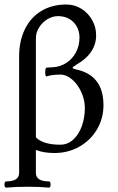

<svg xmlns="http://www.w3.org/2000/svg" viewBox="-37 -671 524 856"><path d="M-17.1 151.9Q-17.1 137.7 -8.8 137.7Q48.3 137.7 48.3 99.6V-419.9Q48.3 -488.3 74 -540.8Q99.6 -593.3 147.2 -622.1Q194.8 -650.9 258.3 -650.9Q295.9 -650.9 326.4 -631.6Q356.9 -612.3 374.3 -580.8Q391.6 -549.3 391.6 -514.2Q391.6 -432.6 302.2 -381.8Q286.6 -372.1 286.6 -369.1Q286.6 -365.2 300.3 -361.8Q424.3 -336.9 424.3 -202.1Q424.3 -143.6 395.8 -94.7Q367.2 -45.9 317.1 -17.3Q267.1 11.2 205.6 11.2Q157.7 11.2 123 -2.4V99.6Q123 137.7 181.2 137.7Q188.5 137.7 188.5 151.9Q188.5 165.5 181.2 165.5Q141.1 161.6 87.4 161.6Q33.2 161.6 -8.8 165.5Q-17.1 165.5 -17.1 151.9ZM341.3 -189.5Q341.3 -225.1 325.9 -259.5Q310.5 -293.9 285.4 -315.9Q260.3 -337.9 232.4 -338.4Q195.3 -338.4 171.4 -330.6Q164.6 -328.1 164.6 -349.1Q164.6 -369.6 171.4 -369.6L197.3 -371.1Q230.5 -372.6 258.1 -390.1Q285.6 -407.7 301.5 -437.5Q317.4 -467.3 317.4 -503.9Q317.4 -530.8 305.4 -552.5Q293.5 -574.2 271.7 -586.7Q250 -599.1 221.7 -599.1Q196.8 -599.1 174.1 -585.2Q151.4 -571.3 137.2 -548.6Q123 -525.9 123 -501V-58.6Q155.3 -25.9 231.4 -25.9Q265.1 -25.9 290.3 -49.3Q315.4 -72.8 328.4 -110.4Q341.3 -147.9 341.3 -189.5Z"/></svg>

Font: JuniusX
Style: Regular
Weight: 400
Designer: Peter S. Baker
Foundry: Briery Creek Software
Version: Version 1.004